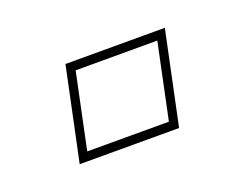

<svg xmlns="http://www.w3.org/2000/svg" viewBox="-42 -216 364 285"><g transform="rotate(-20 139.5 -73.5)"><path d="M45.5 0 76.5 -147H233.5L202.5 0ZM62.5 -14H191.5L216.5 -133H87.5Z"/></g></svg>

Font: Tourney Thin
Style: Italic
Weight: 100
Italic angle: -12°
Designer: Tyler Finck
Foundry: Etcetera Type Co
Version: Version 1.015